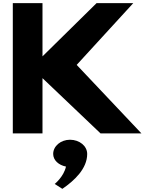

<svg xmlns="http://www.w3.org/2000/svg" viewBox="-20 -845 977 1216"><path d="M875.9 0 465.7 -434 823.9 -825H591.5L249.1 -488V-825H61.1V0H249.1V-350L616.9 0ZM423.3 40C483.8 40 532.2 80 532.2 130C532.2 223 451.2 299 374.9 351L326.5 320C326.5 320 383.4 275 397.9 210C351.9 201 316.8 170 316.8 130C316.8 80 365.2 40 423.3 40Z"/></svg>

Font: Hussar
Style: BdSuprExt
Weight: 700
Foundry: Cannot Into Space Fonts
Version: Version 2.00